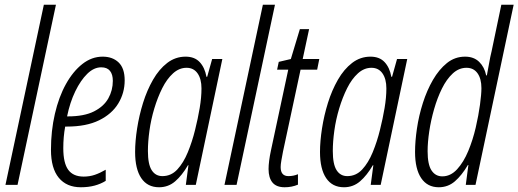

<svg xmlns="http://www.w3.org/2000/svg" viewBox="-20 -780 2187 810"><path d="M3 0 165 -760H216L54 0Z M321 10Q261 10 228 -30Q195 -70 195 -148Q195 -228 211.5 -299.5Q228 -371 258 -425Q288 -479 327.5 -510Q367 -541 413 -541Q455 -541 480.5 -516.5Q506 -492 506 -441Q506 -388 479 -343.5Q452 -299 398 -272.5Q344 -246 262 -246H255Q247 -203 247 -155Q247 -92 268 -63.5Q289 -35 333 -35Q358 -35 380 -42.5Q402 -50 426 -64V-17Q405 -4 379 3Q353 10 321 10ZM267 -289Q335 -289 376.5 -310Q418 -331 437 -365Q456 -399 456 -439Q456 -466 444 -481Q432 -496 407 -496Q376 -496 348 -468.5Q320 -441 297.5 -394.5Q275 -348 263 -289Z M651 10Q602 10 576 -28.5Q550 -67 550 -139Q550 -184 558.5 -238.5Q567 -293 583.5 -346Q600 -399 625.5 -443.5Q651 -488 685.5 -514.5Q720 -541 763 -541Q801 -541 822.5 -518Q844 -495 851 -456H854L875 -531H918L806 0H764L775 -83H773Q748 -40 719 -15Q690 10 651 10ZM665 -37Q702 -37 728 -65Q754 -93 772.5 -138Q791 -183 803 -232Q815 -280 822.5 -324.5Q830 -369 830 -407Q830 -447 813.5 -470.5Q797 -494 767 -494Q736 -494 710 -470.5Q684 -447 664.5 -408Q645 -369 631 -322.5Q617 -276 610.5 -229Q604 -182 604 -143Q604 -87 620 -62Q636 -37 665 -37Z M927 0 1089 -760H1140L978 0Z M1181 10Q1146 10 1129.5 -10Q1113 -30 1113 -67Q1113 -82 1115.5 -102Q1118 -122 1123 -145L1196 -486H1149L1156 -519L1207 -531L1245 -657H1284L1257 -531H1327L1318 -486H1248L1174 -141Q1170 -120 1167 -103Q1164 -86 1164 -75Q1164 -37 1197 -37Q1218 -37 1237 -45V-1Q1211 10 1181 10Z M1431 10Q1382 10 1356 -28.5Q1330 -67 1330 -139Q1330 -184 1338.5 -238.5Q1347 -293 1363.5 -346Q1380 -399 1405.5 -443.5Q1431 -488 1465.5 -514.5Q1500 -541 1543 -541Q1581 -541 1602.5 -518Q1624 -495 1631 -456H1634L1655 -531H1698L1586 0H1544L1555 -83H1553Q1528 -40 1499 -15Q1470 10 1431 10ZM1445 -37Q1482 -37 1508 -65Q1534 -93 1552.5 -138Q1571 -183 1583 -232Q1595 -280 1602.5 -324.5Q1610 -369 1610 -407Q1610 -447 1593.5 -470.5Q1577 -494 1547 -494Q1516 -494 1490 -470.5Q1464 -447 1444.5 -408Q1425 -369 1411 -322.5Q1397 -276 1390.5 -229Q1384 -182 1384 -143Q1384 -87 1400 -62Q1416 -37 1445 -37Z M1831 10Q1783 10 1757 -28.5Q1731 -67 1731 -139Q1731 -184 1739 -238Q1747 -292 1764 -345.5Q1781 -399 1806.5 -443Q1832 -487 1865.5 -514Q1899 -541 1942 -541Q1979 -541 2001.5 -519Q2024 -497 2031 -462H2034Q2039 -487 2043.5 -513.5Q2048 -540 2054 -564L2095 -760H2147L1986 0H1945L1956 -84H1954Q1928 -40 1899 -15Q1870 10 1831 10ZM1846 -36Q1881 -36 1908.5 -66Q1936 -96 1955.5 -143Q1975 -190 1987 -242Q1999 -294 2005 -338.5Q2011 -383 2011 -408Q2011 -448 1994.5 -471Q1978 -494 1948 -494Q1916 -494 1890 -470Q1864 -446 1844.5 -406.5Q1825 -367 1811.5 -320Q1798 -273 1791 -226.5Q1784 -180 1784 -142Q1784 -86 1800.5 -61Q1817 -36 1846 -36Z"/></svg>

Font: Noto Sans ExtraCondensed Light
Style: Italic
Weight: 300
Width: 2
Italic angle: -12°
Designer: Monotype Design Team
Foundry: Monotype Imaging Inc.
Version: Version 2.013; ttfautohint (v1.8.4.7-5d5b)